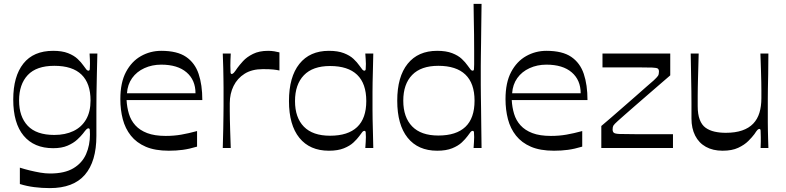

<svg xmlns="http://www.w3.org/2000/svg" viewBox="-20 -760 4037 986"><path d="M236 206Q195 206 156 201Q117 196 82 185V101Q107 109 134 115.5Q161 122 187 126.5Q213 131 237 131Q312 131 357 104Q402 77 422 31.5Q442 -14 442 -70Q442 -87 441 -94Q440 -101 434 -101Q429 -101 423.5 -95.5Q418 -90 406 -74Q395 -60 376 -42.5Q357 -25 327 -12Q297 1 253 1Q155 1 101.5 -63Q48 -127 48 -249Q48 -368 100 -433.5Q152 -499 253 -499Q299 -499 329.5 -487Q360 -475 378.5 -457.5Q397 -440 408 -424Q419 -408 424 -402.5Q429 -397 434 -397Q440 -397 441 -404.5Q442 -412 442 -432Q442 -441 441.5 -455.5Q441 -470 440 -485H480Q479 -435 477.5 -381Q476 -327 475.5 -277.5Q475 -228 475 -191Q475 -164 475 -145.5Q475 -127 475 -108.5Q475 -90 475 -62Q475 69 416 137.5Q357 206 236 206ZM259 -67Q315 -67 357 -87Q399 -107 422 -146.5Q445 -186 445 -244Q445 -332 398.5 -377Q352 -422 259 -422Q167 -422 122.5 -374.5Q78 -327 78 -244Q78 -161 122.5 -114Q167 -67 259 -67Z M847 14Q776 14 728.5 -6.5Q681 -27 652 -63.5Q623 -100 610.5 -148Q598 -196 598 -251Q598 -336 627 -390.5Q656 -445 704 -472Q752 -499 808 -499Q890 -499 935.5 -468Q981 -437 1000 -380.5Q1019 -324 1019 -246H630Q632 -209 642 -175.5Q652 -142 675 -116.5Q698 -91 736 -76.5Q774 -62 831 -62Q873 -62 910.5 -68.5Q948 -75 992 -87V-7Q952 5 918.5 9.5Q885 14 847 14ZM984 -281Q984 -349 938 -388.5Q892 -428 808 -428Q761 -428 721.5 -410Q682 -392 658.5 -359Q635 -326 632 -281Z M1124 0Q1126 -60 1126.5 -99.5Q1127 -139 1127.5 -166.5Q1128 -194 1128 -216Q1128 -238 1128 -263Q1128 -287 1128 -309Q1128 -331 1127.5 -355Q1127 -379 1126.5 -410Q1126 -441 1124 -485H1165Q1164 -469 1163.5 -451Q1163 -433 1163 -422Q1163 -396 1164 -388Q1165 -380 1170 -380Q1175 -380 1181 -386.5Q1187 -393 1199 -411Q1209 -425 1228 -446Q1247 -467 1279 -483Q1311 -499 1357 -499Q1373 -499 1388.5 -496.5Q1404 -494 1415 -491V-398Q1402 -401 1383.5 -403Q1365 -405 1330 -405Q1274 -405 1236.5 -381.5Q1199 -358 1179.5 -318.5Q1160 -279 1160 -230Q1160 -208 1160 -189.5Q1160 -171 1160.5 -148Q1161 -125 1162 -90Q1163 -55 1165 0Z M1669 14Q1571 14 1517.5 -52Q1464 -118 1464 -241Q1464 -365 1517.5 -432Q1571 -499 1669 -499Q1715 -499 1746 -487Q1777 -475 1795.5 -457.5Q1814 -440 1825 -424Q1836 -408 1841 -402.5Q1846 -397 1851 -397Q1857 -397 1858 -404.5Q1859 -412 1859 -432Q1859 -441 1858 -455.5Q1857 -470 1856 -485H1897Q1896 -434 1895 -398.5Q1894 -363 1893.5 -337Q1893 -311 1893 -289Q1893 -267 1893 -241Q1893 -216 1893 -194.5Q1893 -173 1893.5 -147.5Q1894 -122 1895 -86.5Q1896 -51 1897 0H1856Q1857 -15 1858 -30Q1859 -45 1859 -56Q1859 -74 1858 -81Q1857 -88 1851 -88Q1846 -88 1841 -82.5Q1836 -77 1825 -61Q1814 -46 1795.5 -28.5Q1777 -11 1746 1.5Q1715 14 1669 14ZM1675 -63Q1767 -63 1814 -107.5Q1861 -152 1861 -241Q1861 -331 1814 -376Q1767 -421 1675 -421Q1586 -421 1540.5 -373.5Q1495 -326 1495 -241Q1495 -156 1540.5 -109.5Q1586 -63 1675 -63Z M2225 14Q2127 14 2073.5 -52.5Q2020 -119 2020 -243Q2020 -366 2073.5 -432.5Q2127 -499 2225 -499Q2271 -499 2302 -487Q2333 -475 2351.5 -457.5Q2370 -440 2381 -424Q2392 -408 2397 -402.5Q2402 -397 2407 -397Q2413 -397 2414 -404Q2415 -411 2415 -429Q2415 -457 2415 -497Q2415 -537 2414.5 -582Q2414 -627 2413 -668.5Q2412 -710 2412 -740H2453Q2452 -674 2451.5 -625.5Q2451 -577 2450.5 -540Q2450 -503 2449.5 -474Q2449 -445 2449 -421Q2449 -397 2449 -372Q2449 -348 2449 -323Q2449 -298 2449.5 -269Q2450 -240 2450.5 -202.5Q2451 -165 2451.5 -115.5Q2452 -66 2453 0H2412Q2413 -15 2414 -30Q2415 -45 2415 -56Q2415 -74 2414 -81Q2413 -88 2407 -88Q2402 -88 2397 -82.5Q2392 -77 2381 -61Q2370 -46 2351.5 -28.5Q2333 -11 2302 1.5Q2271 14 2225 14ZM2231 -64Q2323 -64 2370 -108.5Q2417 -153 2417 -243Q2417 -332 2370 -377Q2323 -422 2231 -422Q2142 -422 2096.5 -375Q2051 -328 2051 -243Q2051 -158 2096.5 -111Q2142 -64 2231 -64Z M2825 14Q2754 14 2706.5 -6.5Q2659 -27 2630 -63.5Q2601 -100 2588.5 -148Q2576 -196 2576 -251Q2576 -336 2605 -390.5Q2634 -445 2682 -472Q2730 -499 2786 -499Q2868 -499 2913.5 -468Q2959 -437 2978 -380.5Q2997 -324 2997 -246H2608Q2610 -209 2620 -175.5Q2630 -142 2653 -116.5Q2676 -91 2714 -76.5Q2752 -62 2809 -62Q2851 -62 2888.5 -68.5Q2926 -75 2970 -87V-7Q2930 5 2896.5 9.5Q2863 14 2825 14ZM2962 -281Q2962 -349 2916 -388.5Q2870 -428 2786 -428Q2739 -428 2699.5 -410Q2660 -392 2636.5 -359Q2613 -326 2610 -281Z M3068 0V-113Q3090 -131 3119.5 -157Q3149 -183 3181.5 -211Q3214 -239 3244.5 -266Q3275 -293 3299.5 -314.5Q3324 -336 3337 -347Q3354 -363 3359 -370.5Q3364 -378 3364 -392Q3364 -403 3358.5 -407.5Q3353 -412 3330 -413Q3307 -414 3254 -414Q3225 -414 3202.5 -414Q3180 -414 3150.5 -414Q3121 -414 3074 -414V-485H3422V-373Q3401 -355 3371 -329Q3341 -303 3308 -274.5Q3275 -246 3244 -219Q3213 -192 3188.5 -170.5Q3164 -149 3153 -139Q3134 -122 3130 -115Q3126 -108 3126 -95Q3126 -84 3132 -78.5Q3138 -73 3161.5 -72Q3185 -71 3239 -71Q3267 -71 3294 -71Q3321 -71 3355 -71Q3389 -71 3436 -71V0Z M3691 14Q3641 14 3605 -6Q3569 -26 3550 -63.5Q3531 -101 3531 -151Q3531 -196 3531 -229.5Q3531 -263 3530.5 -291Q3530 -319 3529.5 -346.5Q3529 -374 3528.5 -407Q3528 -440 3527 -485H3568Q3567 -441 3566 -410Q3565 -379 3564.5 -355.5Q3564 -332 3563.5 -311.5Q3563 -291 3563 -268Q3563 -245 3563 -215Q3563 -173 3573.5 -145.5Q3584 -118 3603.5 -104Q3623 -90 3649.5 -84Q3676 -78 3707 -78Q3756 -78 3791 -90Q3826 -102 3848 -125Q3870 -148 3880 -181Q3890 -214 3890 -256Q3890 -278 3890 -296.5Q3890 -315 3889.5 -338Q3889 -361 3888 -396Q3887 -431 3885 -485H3926Q3926 -423 3925 -379Q3924 -335 3923.5 -305Q3923 -275 3923 -253.5Q3923 -232 3923 -214.5Q3923 -197 3923 -179Q3923 -153 3923 -132Q3923 -111 3923.5 -91Q3924 -71 3924.5 -49Q3925 -27 3926 0H3886Q3887 -18 3887 -31.5Q3887 -45 3887 -55Q3887 -81 3886 -89.5Q3885 -98 3880 -98Q3875 -98 3870 -93Q3865 -88 3854 -71Q3843 -56 3823 -36Q3803 -16 3771 -1Q3739 14 3691 14Z"/></svg>

Font: Ojuju Medium
Style: Regular
Weight: 500
Designer: Chisaokwu Joboson, Mirko Velimirovic
Foundry: Udi Foundry
Version: Version 1.000